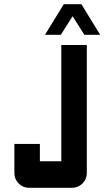

<svg xmlns="http://www.w3.org/2000/svg" viewBox="-20 -899 499 919"><path d="M285.2 -878.9H369.6L459.5 -732.4H383.8L327.6 -821.3L271 -732.4H195.3ZM48.8 -70.8V-210H170.9V-127H273.4V-683.6H395.5V-70.8Q395.5 -41.5 374.8 -20.8Q354 0 324.7 0H119.6Q90.3 0 69.6 -20.8Q48.8 -41.5 48.8 -70.8Z"/></svg>

Font: California Gothic
Style: Regular
Weight: 400
Version: Version 2.2;